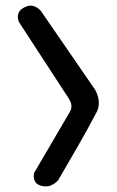

<svg xmlns="http://www.w3.org/2000/svg" viewBox="-20 -664 412 679"><path d="M126.8 -6.6Q113.2 -10.4 107.3 -17.6Q101.4 -24.8 100.1 -32.8Q98.8 -40.9 99.6 -46.5Q100.4 -52.1 100.4 -52.1L227.4 -269Q240.2 -291.5 221.5 -318.2L47.2 -585.8Q47.2 -585.8 45.2 -591.3Q43.1 -596.9 43 -605.2Q42.9 -613.6 47.9 -622.4Q52.9 -631.1 66.4 -638.1Q84 -646.9 97 -643Q110 -639.1 117 -632.6Q124 -626.1 124 -626.1L307.5 -359.5Q325.9 -336 329 -309.9Q332.1 -283.8 319.1 -262.4Q286.8 -201.4 253.7 -143.9Q220.6 -86.5 185.6 -26.5Q185.6 -26.5 178.6 -19.8Q171.6 -13.1 158.8 -7.8Q145.9 -2.5 126.8 -6.6Z"/></svg>

Font: Sour Gummy Black
Style: Regular
Weight: 900
Version: Version 1.000